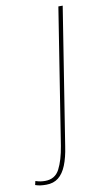

<svg xmlns="http://www.w3.org/2000/svg" viewBox="-222 -570 432 830"><g transform="rotate(-10 -6.5 -155.0)"><path d="M116 -530 21 71Q14 119 0.5 152.5Q-13 186 -34.5 203Q-56 220 -88 220Q-102 220 -113.5 218.5Q-125 217 -136 213L-132 196Q-120 200 -110.5 201.5Q-101 203 -90 203Q-46 203 -26.5 165Q-7 127 3 66L97 -530Z"/></g></svg>

Font: Georama ExtraCondensed Thin
Style: Italic
Weight: 100
Width: 2
Italic angle: -9°
Designer: Jean-Baptiste Levee
Foundry: Production Type
Version: Version 1.001